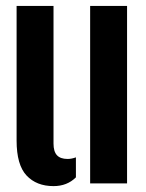

<svg xmlns="http://www.w3.org/2000/svg" viewBox="-20 -620 495 649"><path d="M36.1 -144.9V-600H160.9V-134.4Q160.9 -107.7 172.6 -95.2Q184.3 -82.7 208.5 -82.7Q221.9 -82.7 236.6 -88.1V-20.5Q206.8 9.1 160.9 9.1Q103.4 9.1 69.8 -26.7Q36.1 -62.5 36.1 -144.9ZM284.7 0V-600H409.5V0Z"/></svg>

Font: Big Shoulders Stencil Display SC Thin
Style: Regular
Weight: 100
Designer: Patric King
Foundry: XO Type Co
Version: Version 2.001